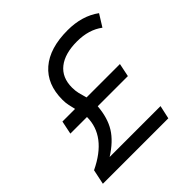

<svg xmlns="http://www.w3.org/2000/svg" viewBox="-170 -783 923 923"><g transform="rotate(-45 292.0 -321.0)"><path d="M17 0 33 -76Q190 -151 190 -281H77L91 -349H177Q173 -366 169 -383.5Q165 -401 165 -423Q165 -528 231 -585Q297 -642 419 -642Q517 -642 584 -593L546 -532Q493 -572 413 -572Q330 -572 284.5 -536Q239 -500 239 -432Q239 -410 243.5 -391Q248 -372 255 -349H482L468 -281H263Q257 -207 226.5 -158Q196 -109 131 -68H477L462 0Z"/></g></svg>

Font: Sometype Mono
Style: Italic
Weight: 400
Italic angle: -12°
Monospace: yes
Designer: Ryoichi Tsunekawa
Foundry: Dharma Type
Version: Version 1.000; ttfautohint (v1.8.3)